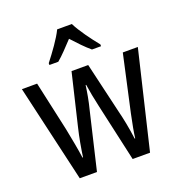

<svg xmlns="http://www.w3.org/2000/svg" viewBox="-137 -881 933 996"><g transform="rotate(-20 329.5 -383.0)"><path d="M369 -766H288C267 -722 223 -662 187 -616V-606H236C264 -629 296 -664 329 -699C361 -664 392 -631 422 -606H472V-616C437 -659 391 -721 369 -766ZM355 -318 426 0H522L650 -537H567L498 -224C487 -172 478 -124 475 -96H472C464 -158 452 -216 442 -255L376 -537H284L217 -256C203 -199 193 -139 187 -96H184C177 -147 165 -208 154 -264L94 -537H10L134 0H229L304 -318C315 -360 323 -407 328 -444H331C336 -409 345 -362 355 -318Z"/></g></svg>

Font: Noto Sans Georgian Condensed
Style: Regular
Weight: 400
Width: 3
Designer: Monotype Design Team, Akaki Razmadze
Foundry: Google LLC
Version: Version 2.005